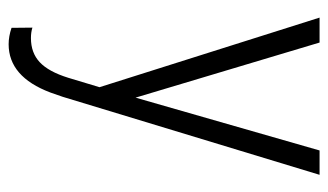

<svg xmlns="http://www.w3.org/2000/svg" viewBox="-182 -386 782 458"><g transform="rotate(90 209.0 -157.0)"><path d="M212.9 -89.4 338.9 -528.3H397L210.9 84.5L200.7 113.8Q163.1 213.4 85.4 213.4Q66.9 213.4 46.4 206.5L45.9 156.7Q57.1 160.2 70.8 160.2Q106 160.2 128.4 139.2Q150.9 118.2 165.5 71.3L188 -3.4L22 -528.3H81.5Z"/></g></svg>

Font: Roboto Condensed Light
Style: Regular
Weight: 300
Designer: Google
Version: Version 2.134; 2016